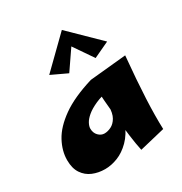

<svg xmlns="http://www.w3.org/2000/svg" viewBox="-179 -883 978 1034"><g transform="rotate(-30 310.0 -365.5)"><path d="M181 14Q140 14 105 -0.5Q70 -15 48.5 -47Q27 -79 27 -130Q27 -187 58 -244.5Q89 -302 160.5 -353Q232 -404 354 -441L416 -347Q360 -337 322 -320Q284 -303 261.5 -284Q239 -265 229.5 -247Q220 -229 220 -215Q220 -188 236.5 -171Q253 -154 274 -154Q294 -154 315.5 -164.5Q337 -175 352 -200.5Q367 -226 367 -272L426 -299Q421 -210 397 -150Q373 -90 337 -54Q301 -18 260.5 -2Q220 14 181 14ZM401 21Q392 -20 384.5 -77Q377 -134 371 -194Q365 -254 361 -307.5Q357 -361 355 -397.5Q353 -434 354 -441L580 -463Q566 -312 561 -205Q556 -98 559 -17ZM271 -530 173 -576 353 -752 367 -670ZM435 -530 339 -670 353 -752 533 -576Z"/></g></svg>

Font: Marhey Light
Style: Regular
Weight: 300
Designer: Nur Syamsi & Bustanul Arifin
Foundry: Namelatype
Version: Version 1.000